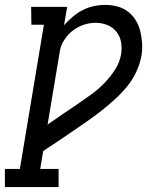

<svg xmlns="http://www.w3.org/2000/svg" viewBox="-66 -548 686 783"><path d="M-46 215V141H15L113 -447H62L61 -520H208L195 -445Q212 -464 231 -480Q250 -496 271.5 -507Q293 -518 316.5 -523Q340 -528 363 -528Q389 -528 413 -521.5Q437 -515 456 -500.5Q475 -486 487.5 -465.5Q500 -445 506 -421Q512 -397 513.5 -372Q515 -347 511 -321Q505 -288 490 -255.5Q475 -223 452 -195Q429 -167 402 -142.5Q375 -118 347 -96Q319 -74 289.5 -53.5Q260 -33 230 -12.5Q200 8 170.5 28Q141 48 110 68L98 141H173V215ZM128 -40Q158 -61 187.5 -81Q217 -101 246.5 -121Q276 -141 305 -162Q334 -183 359 -208.5Q384 -234 403.5 -264.5Q423 -295 428 -328Q432 -353 427.5 -377Q423 -401 408.5 -419Q394 -437 371.5 -446Q349 -455 324 -455Q300 -455 275.5 -447Q251 -439 230.5 -423Q210 -407 196 -385Q182 -363 178 -339Z"/></svg>

Font: Iosevka Etoile
Style: Italic
Weight: 400
Italic angle: -9°
Designer: Belleve Invis
Foundry: Belleve Invis
Version: Version 22.1.2; ttfautohint (v1.8.4)